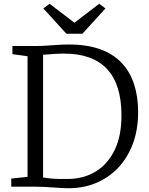

<svg xmlns="http://www.w3.org/2000/svg" viewBox="-20 -986 786 1014"><path d="M330.5 8Q312.5 7.5 293 6.2Q273.5 5 252.8 3.5Q232 2 210.8 1Q189.5 0 167.5 0H39.5V-43L125.5 -52V-689L45.5 -700V-743H166.5Q197 -743 226.2 -745Q255.5 -747 284.5 -749Q313.5 -751 343.5 -751Q440.5 -751 510 -725.5Q579.5 -700 623.5 -652.8Q667.5 -605.5 688.5 -540Q709.5 -474.5 709.5 -394Q709.5 -302 681.8 -227.2Q654 -152.5 603.2 -99.2Q552.5 -46 483.2 -18Q414 10 330.5 8ZM342.5 -41Q423 -42 486 -80.5Q549 -119 585.2 -193.2Q621.5 -267.5 621.5 -376Q621.5 -458 602.5 -519.2Q583.5 -580.5 545.5 -621.2Q507.5 -662 450.5 -682.5Q393.5 -703 317.5 -703Q295 -703 275.2 -701.8Q255.5 -700.5 238.5 -699Q221.5 -697.5 207.5 -697V-49Q231.5 -44.5 253.8 -42.8Q276 -41 297.8 -40.8Q319.5 -40.5 342.5 -41ZM330.5 -808 209 -941.5 242 -966 373 -866 504 -966 537 -941.5 415.5 -808Z"/></svg>

Font: Merriweather Light
Style: Regular
Weight: 300
Designer: Eben Sorkin
Foundry: Eben Sorkin
Version: Version 2.100